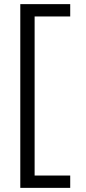

<svg xmlns="http://www.w3.org/2000/svg" viewBox="-20 -720 415 930"><path d="M78.3 190V-700H320.1V-640.2H140.4L147.7 -648.2V142.2L137.4 130.2H320.1V190Z"/></svg>

Font: Lexend Medium
Style: Regular
Weight: 500
Designer: Bonnie Shaver-Troup, Thomas Jockin
Foundry: Lexend
Version: Version 1.005